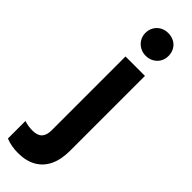

<svg xmlns="http://www.w3.org/2000/svg" viewBox="-374 -742 969 969"><g transform="rotate(45 110.5 -257.5)"><path d="M-52.2 208.5V83.5Q-22 92.8 5.9 92.8Q42 92.8 58.3 75.7Q74.7 58.6 74.7 22.5V-503.9H213.4V31.7Q213.4 93.3 192.6 136.5Q171.9 179.7 132.1 202.1Q92.3 224.6 35.2 224.6Q-12.7 224.6 -52.2 208.5ZM61.5 -659.2Q61.5 -682.1 72.5 -700.9Q83.5 -719.7 102.3 -730Q121.1 -740.2 144 -740.2Q167.5 -740.2 186.5 -730Q205.6 -719.7 216.1 -700.9Q226.6 -682.1 226.6 -659.2Q226.6 -636.2 216.1 -617.9Q205.6 -599.6 186.5 -588.9Q167.5 -578.1 144 -578.1Q121.1 -578.1 102.3 -588.9Q83.5 -599.6 72.5 -617.9Q61.5 -636.2 61.5 -659.2Z"/></g></svg>

Font: Wanted Sans Variable
Style: Regular
Weight: 400
Designer: Original Design by Kil Hyung-jin and Kang Hanbin, Wanted Lab, Inc; Hangeul from Source Han Sans by Jang Soo-young and Ka
Foundry: Wanted Lab, Inc.
Version: Version 1.003;Glyphs 3.2 (3227)